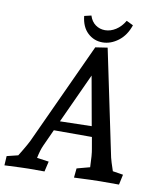

<svg xmlns="http://www.w3.org/2000/svg" viewBox="-94 -951 880 1033"><g transform="rotate(10 345.5 -435.0)"><path d="M4 -46 65 -61Q111 -135 124 -167L372 -705L438 -715L559 -136Q563 -118 581 -65L638 -56L626 0H524Q501 0 381 5L386 -46L457 -65Q455 -134 449 -164L438 -227H230L188 -135Q176 -109 167 -65L232 -56L219 0H132Q111 0 1 5ZM427 -284 379 -552 254 -280ZM405 -738Q358 -738 324 -770Q290 -802 284 -861L322 -870Q332 -838 355 -821.5Q378 -805 407 -805Q437 -805 465.5 -823Q494 -841 514 -875L551 -857Q532 -800 491 -769Q450 -738 405 -738Z"/></g></svg>

Font: Andada Pro Medium
Style: Italic
Weight: 500
Italic angle: -7°
Designer: Carolina Giovagnoli
Foundry: Huerta Tipografica
Version: Version 3.005; ttfautohint (v1.8.4)